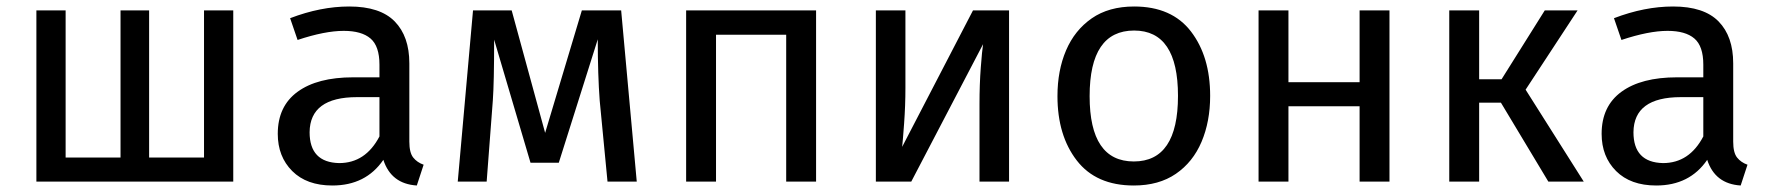

<svg xmlns="http://www.w3.org/2000/svg" viewBox="-20 -559 5444 591"><path d="M698 0H92V-527H182V-74H351V-527H439V-74H608V-527H698Z M1263 12Q1184 7 1160 -67Q1106 12 1003 12Q924 12 879.5 -32.5Q835 -77 835 -147Q835 -232 896 -276.5Q957 -321 1067 -321H1148V-360Q1148 -417 1120.5 -440.5Q1093 -464 1038 -464Q980 -464 896 -436L873 -503Q967 -539 1055 -539Q1150 -539 1195 -493Q1240 -447 1240 -364V-123Q1240 -89 1252 -74Q1264 -59 1284 -52ZM1024 -57Q1105 -57 1148 -139V-260H1079Q934 -260 933 -152Q933 -59 1024 -57Z M1940 0H1850L1826 -249Q1820 -328 1820 -438L1700 -58H1613L1501 -437Q1501 -305 1497 -250L1478 0H1389L1436 -527H1555L1658 -150L1771 -527H1892Z M2492 0H2400V-452H2184V0H2092V-527H2492Z M3086 0H2995V-238Q2995 -299 2999 -351.5Q3003 -404 3006 -423L2785 0H2676V-527H2767V-289Q2767 -234 2763 -179.5Q2759 -125 2757 -107L2975 -527H3086Z M3470 12Q3354 12 3294.5 -65Q3235 -142 3235 -263Q3235 -342 3261.5 -404Q3288 -466 3340.5 -502.5Q3393 -539 3471 -539Q3587 -539 3646 -462Q3705 -385 3705 -264Q3705 -185 3678.5 -122.5Q3652 -60 3599.5 -24Q3547 12 3470 12ZM3470 -62Q3606 -62 3606 -264Q3606 -465 3471 -465Q3334 -465 3334 -263Q3334 -62 3470 -62Z M4257 0H4165V-232H3946V0H3854V-527H3946V-306H4165V-527H4257Z M4855 0H4746L4600 -243H4533V0H4441V-527H4533V-315H4602L4735 -527H4836L4676 -283Z M5338 12Q5259 7 5235 -67Q5181 12 5078 12Q4999 12 4954.5 -32.5Q4910 -77 4910 -147Q4910 -232 4971 -276.5Q5032 -321 5142 -321H5223V-360Q5223 -417 5195.5 -440.5Q5168 -464 5113 -464Q5055 -464 4971 -436L4948 -503Q5042 -539 5130 -539Q5225 -539 5270 -493Q5315 -447 5315 -364V-123Q5315 -89 5327 -74Q5339 -59 5359 -52ZM5099 -57Q5180 -57 5223 -139V-260H5154Q5009 -260 5008 -152Q5008 -59 5099 -57Z"/></svg>

Font: Trujillo
Style: Regular
Weight: 400
Designer: Fira Sans original fonts by bBox Type GmbH, Carrois Corporate GbR, & Edenspiekermann AG / Changes by Cristiano Sobral
Foundry: Fira Sans original fonts by bBox Type GmbH, Carrois Corporate GbR, & Edenspiekermann AG / Changes by Cristiano Sobral
Version: Version 4.301;October 17, 2021;FontCreator 14.0.0.2814 64-bi